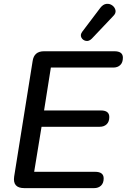

<svg xmlns="http://www.w3.org/2000/svg" viewBox="-20 -969 653 989"><path d="M105 0Q44 0 53 -60L148 -654Q155 -705 207 -705H569Q613 -705 613 -672Q613 -647 599.5 -634Q586 -621 564 -621H242L207 -400H500Q543 -400 543 -366Q543 -342 529.5 -329Q516 -316 494 -316H194L156 -84H470Q514 -84 514 -50Q514 -26 500.5 -13Q487 0 465 0ZM453 -770Q438 -755 422 -758.5Q406 -762 399 -776Q392 -790 404 -806L497 -929Q511 -947 528 -949Q545 -951 558.5 -941Q572 -931 575 -915.5Q578 -900 562 -885Z"/></svg>

Font: Nunito SemiBold
Style: Italic
Weight: 600
Italic angle: -9°
Designer: Vernon Adams
Foundry: Vernon Adams
Version: Version 3.601; ttfautohint (v1.8.2.53-6de2)